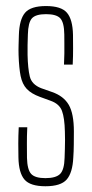

<svg xmlns="http://www.w3.org/2000/svg" viewBox="-20 -626 312 651"><path d="M134 5.5Q82.5 5.5 63 -17.2Q43.5 -40 42.5 -92Q42 -113.5 42 -139Q42 -164.5 43.5 -194.5H72.5Q71 -163.5 71.2 -138.2Q71.5 -113 71.5 -90.5Q72.5 -50.5 85.8 -36.2Q99 -22 134 -22Q169.5 -22 183.8 -36.2Q198 -50.5 199 -90.5Q199.5 -106 200 -121.5Q200.5 -137 200.5 -151.5Q200.5 -166 200 -179.5Q199 -226 190.2 -249.8Q181.5 -273.5 152.5 -284L115.5 -297.5Q85.5 -308.5 70.5 -324.8Q55.5 -341 50 -368Q44.5 -395 43 -439Q42.5 -457.5 43 -473Q43.5 -488.5 44 -507Q45.5 -560 65 -582.8Q84.5 -605.5 136 -605.5Q187.5 -605.5 207 -582.8Q226.5 -560 227.5 -507.5Q227.5 -487 227.8 -462Q228 -437 226.5 -407H197Q198 -427 198.2 -444.8Q198.5 -462.5 198.2 -478.8Q198 -495 198 -509Q197.5 -549.5 184.5 -563.8Q171.5 -578 136 -578Q101 -578 88.2 -563.8Q75.5 -549.5 74.5 -509Q74 -489 73.5 -473.2Q73 -457.5 73.5 -439.5Q74.5 -394 81 -366.8Q87.5 -339.5 119.5 -327L156.5 -314Q195.5 -300.5 213 -270.8Q230.5 -241 230.5 -180Q230.5 -160 230.2 -136Q230 -112 228.5 -91.5Q226 -40 206 -17.2Q186 5.5 134 5.5Z"/></svg>

Font: Big Shoulders Display ExtraLight
Style: Regular
Weight: 250
Designer: Patric King
Foundry: XO Type Co
Version: Version 2.002